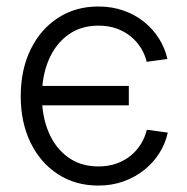

<svg xmlns="http://www.w3.org/2000/svg" viewBox="-20 -558 574 588"><path d="M281.2 10.3Q210.9 10.3 157.2 -24.7Q103.5 -59.6 73.5 -121.3Q43.5 -183.1 43.5 -263.2Q43.5 -344.2 73.5 -406Q103.5 -467.8 157.2 -502.9Q210.9 -538.1 281.2 -538.1Q323.2 -538.1 358.9 -525.4Q394.5 -512.7 421.9 -490.5Q449.2 -468.3 467.3 -439.2Q485.4 -410.2 492.7 -377.4L429.2 -368.7Q424.3 -390.1 412.1 -410.2Q399.9 -430.2 381.1 -445.8Q362.3 -461.4 337.4 -470.5Q312.5 -479.5 281.2 -479.5Q227.5 -479.5 188.7 -451.4Q149.9 -423.3 129.2 -374.5Q108.4 -325.7 108.4 -263.2Q108.4 -201.2 129.2 -152.6Q149.9 -104 188.7 -76.2Q227.5 -48.3 281.2 -48.3Q312.5 -48.3 337.4 -57.4Q362.3 -66.4 381.1 -82Q399.9 -97.7 412.1 -117.9Q424.3 -138.2 429.7 -160.6L493.7 -151.9Q486.8 -119.1 468.5 -89.8Q450.2 -60.5 422.4 -38.1Q394.5 -15.6 358.9 -2.7Q323.2 10.3 281.2 10.3ZM94.2 -235.4V-294.9H374.5V-235.4Z"/></svg>

Font: Inter 24pt Light
Style: Regular
Weight: 300
Designer: Rasmus Andersson
Foundry: rsms
Version: Version 4.001;git-66647c0bb